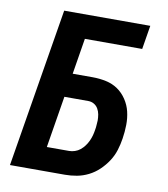

<svg xmlns="http://www.w3.org/2000/svg" viewBox="-82 -805 765 874"><g transform="rotate(10 300.0 -367.5)"><path d="M23 0 144 -735H542L524 -625H259L232 -459H324Q356 -459 386.5 -452.5Q417 -446 441 -429.5Q465 -413 482 -387.5Q499 -362 506 -332.5Q513 -303 512.5 -271.5Q512 -240 507 -208Q503 -181 494.5 -153.5Q486 -126 470 -101.5Q454 -77 432.5 -56.5Q411 -36 385 -23Q359 -10 331.5 -5Q304 0 277 0ZM174 -110H277Q290 -110 303.5 -114.5Q317 -119 328 -128Q339 -137 347.5 -148.5Q356 -160 362 -173Q368 -186 371.5 -199Q375 -212 377 -226Q379 -236 379.5 -247Q380 -258 381 -269Q381 -283 378.5 -297Q376 -311 369 -323Q362 -335 350 -342Q338 -349 323 -349H213Z"/></g></svg>

Font: Iosevka Extrabold Extended
Style: Italic
Weight: 800
Width: 7
Italic angle: -9°
Monospace: yes
Designer: Belleve Invis
Foundry: Belleve Invis
Version: Version 32.5.0; ttfautohint (v1.8.4)